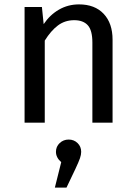

<svg xmlns="http://www.w3.org/2000/svg" viewBox="-20 -559 619 875"><path d="M493 -378V0H401V-365Q401 -421 380 -444Q359 -467 318 -467Q276 -467 244 -443Q212 -419 184 -374V0H92V-527H171L179 -449Q207 -491 248.5 -515Q290 -539 340 -539Q412 -539 452.5 -496Q493 -453 493 -378ZM350 133Q350 146 344.5 162Q339 178 324 210L283 296H230L259 180Q235 159 235 133Q235 109 252 93Q269 77 293 77Q317 77 333.5 93Q350 109 350 133Z"/></svg>

Font: Fira GO
Style: Regular
Weight: 400
Designer: Carrois Corporate
Foundry: Carrois Corporate GbR
Version: Version 0.300